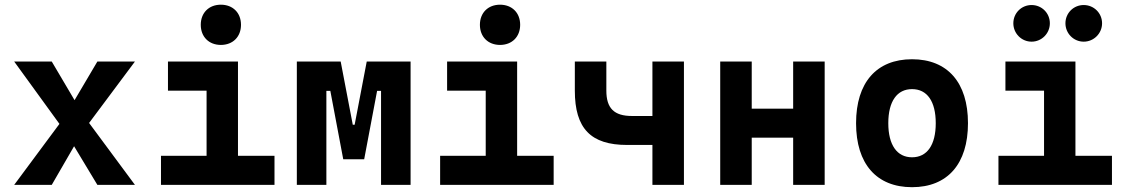

<svg xmlns="http://www.w3.org/2000/svg" viewBox="-20 -776 4728 806"><path d="M39.6 0H197.3L291 -162.1L388.7 0H546.4L354 -259.8L546.4 -517.6H388.7L293 -355.5L197.3 -517.6H39.6L229.5 -255.9Z M655.8 0H1132.3V-122.1H979V-517.6H685.1V-395.5H847.2V-122.1H655.8ZM907.2 -587.4C957.5 -587.4 991.7 -621.6 991.7 -671.9C991.7 -722.2 957.5 -756.3 907.2 -756.3C856.9 -756.3 822.8 -722.2 822.8 -671.9C822.8 -621.6 856.9 -587.4 907.2 -587.4Z M1226.1 0H1350.1V-394.5H1366.7L1420.9 -107.4H1508.8L1563 -394.5H1579.6V0H1703.6V-517.6H1519.5L1468.8 -252.4H1460.9L1410.2 -517.6H1226.1Z M1827.6 0H2304.2V-122.1H2150.9V-517.6H1856.9V-395.5H2019V-122.1H1827.6ZM2079.1 -587.4C2129.4 -587.4 2163.6 -621.6 2163.6 -671.9C2163.6 -722.2 2129.4 -756.3 2079.1 -756.3C2028.8 -756.3 1994.6 -722.2 1994.6 -671.9C1994.6 -621.6 2028.8 -587.4 2079.1 -587.4Z M2612.3 -167.5H2718.8V0H2851.1V-517.6H2718.8V-289.1H2632.8C2558.1 -289.1 2525.4 -321.3 2525.4 -395.5V-517.6H2393.1V-395.5C2393.1 -236.8 2460 -167.5 2612.3 -167.5Z M3309.6 0H3441.9V-517.6H3309.6V-319.8H3135.7V-517.6H3003.4V0H3135.7V-198.2H3309.6Z M3808.6 9.8C3957.5 9.8 4043.5 -87.9 4043.5 -258.8C4043.5 -429.7 3957.5 -527.3 3808.6 -527.3C3659.7 -527.3 3573.7 -429.7 3573.7 -258.8C3573.7 -87.9 3659.7 9.8 3808.6 9.8ZM3808.6 -115.7C3745.6 -115.7 3709 -167.5 3709 -258.8C3709 -350.6 3745.6 -401.9 3808.6 -401.9C3872.1 -401.9 3908.2 -350.6 3908.2 -258.8C3908.2 -167.5 3872.1 -115.7 3808.6 -115.7Z M4171.4 0H4647.9V-122.1H4494.6V-517.6H4200.7V-395.5H4362.8V-122.1H4171.4ZM4529.3 -601.1C4571.8 -601.1 4606.4 -635.7 4606.4 -678.2C4606.4 -721.2 4571.8 -754.9 4529.3 -754.9C4486.8 -754.9 4452.6 -721.2 4452.6 -678.2C4452.6 -635.7 4486.8 -601.1 4529.3 -601.1ZM4310.5 -601.1C4353 -601.1 4387.2 -635.7 4387.2 -678.2C4387.2 -721.2 4353 -754.9 4310.5 -754.9C4268.1 -754.9 4233.9 -721.2 4233.9 -678.2C4233.9 -635.7 4268.1 -601.1 4310.5 -601.1Z"/></svg>

Font: Cascadia Mono NF
Style: Bold
Weight: 700
Monospace: yes
Designer: Aaron Bell
Foundry: Saja Typeworks
Version: Version 2404.023